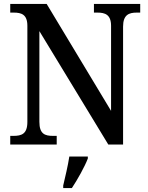

<svg xmlns="http://www.w3.org/2000/svg" viewBox="-20 -734 754 975"><path d="M32 0H268V-44H249C209 -44 180 -53 180 -115V-576L530 0H605V-599C605 -659 635 -670 674 -670H692V-714H457V-670H475C513 -670 544 -660 544 -603V-171L217 -714H32V-670H50C88 -670 119 -661 119 -603V-115C119 -53 89 -44 48 -44H32ZM301 208V221H345C373 179 410 113 426 71V61H332C325 108 311 165 301 208Z"/></svg>

Font: Noto Serif SemiCondensed Medium
Style: Regular
Weight: 500
Width: 4
Designer: Monotype Design Team
Foundry: Monotype Imaging Inc.
Version: Version 2.014